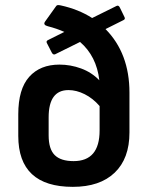

<svg xmlns="http://www.w3.org/2000/svg" viewBox="-20 -714 574 746"><path d="M263 12Q51 12 51 -186V-270Q51 -368 93.5 -415.5Q136 -463 211 -463Q254 -463 295 -448Q336 -433 366 -402Q355 -496 291 -551L194 -503Q186 -500 181 -510L162 -547Q158 -555 168 -559L230 -590Q201 -603 166 -612Q146 -617 155 -630L195 -686Q199 -693 203.5 -694Q208 -695 216 -693Q285 -678 338 -644L433 -691Q441 -695 446 -684L464 -647Q468 -639 458 -635L390 -601Q483 -507 483 -354V-199Q483 -98 425.5 -43Q368 12 263 12ZM169 -188Q169 -135 192.5 -111.5Q216 -88 266 -88Q367 -88 367 -207V-302Q341 -332 309 -348Q277 -364 246 -364Q169 -364 169 -258Z"/></svg>

Font: Sofia Sans
Style: Bold
Weight: 700
Designer: Botio Nikoltchev, Ani Petrova
Foundry: lettersoup
Version: Version 4.100; ttfautohint (v1.8.4.7-5d5b)